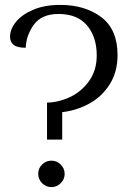

<svg xmlns="http://www.w3.org/2000/svg" viewBox="-20 -751 544 784"><path d="M172 -332Q220 -333 266.5 -355Q313 -377 344 -420.5Q375 -464 375 -525Q375 -600 335.5 -647Q296 -694 219 -694Q150 -694 118.5 -650.5Q87 -607 85 -556Q50 -556 35.5 -568Q21 -580 21 -601Q21 -632 45.5 -662Q70 -692 116.5 -711.5Q163 -731 226 -731Q327 -731 393.5 -681Q460 -631 460 -526Q460 -458 428.5 -407.5Q397 -357 345.5 -328.5Q294 -300 234 -293V-181H172ZM136 -41Q136 -64 152 -79.5Q168 -95 190 -95Q212 -95 228 -79Q244 -63 244 -41Q244 -19 228 -3Q212 13 190 13Q168 13 152 -3Q136 -19 136 -41Z"/></svg>

Font: Arima Madurai
Style: Regular
Weight: 400
Designer: Joana Correia and Natanael Gama
Foundry: NDISCOVER
Version: Version 1.019